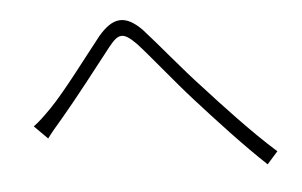

<svg xmlns="http://www.w3.org/2000/svg" viewBox="-44 -683 1089 693"><g transform="rotate(-5 500.0 -336.5)"><path d="M70 -264 118 -216C131 -234 153 -260 173 -283C227 -346 316 -461 366 -525C402 -570 419 -577 467 -528C513 -478 589 -382 655 -309C726 -230 821 -127 899 -54L938 -98C852 -174 747 -288 689 -352C623 -422 545 -519 493 -576C431 -640 385 -628 334 -568C279 -499 191 -380 135 -323C110 -298 92 -280 70 -264Z"/></g></svg>

Font: Genne Gothic Light
Style: Regular
Weight: 300
Designer: Ryoko NISHIZUKA (kana & ideographs); Paul D. Hunt (Latin, Greek & Cyrillic); Wenlong ZHANG (bopomofo); Sandoll Communica
Foundry: Adobe Systems Incorporated
Version: Version 1.004;PS 1.004;hotconv 16.6.51;makeotf.lib2.5.65220